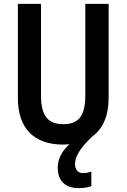

<svg xmlns="http://www.w3.org/2000/svg" viewBox="-20 -734 651 988"><path d="M366 110C366 76 386 34 454 -31C510 -71 539 -139 539 -229V-714H419V-243C419 -137 384 -95 306 -95C231 -95 191 -133 191 -242V-714H72V-229C72 -75 154 10 304 10C316 10 327 9 338 8C304 37 277 80 277 128C277 193 312 234 384 234C408 234 432 231 450 224V149C441 152 424 157 407 157C383 157 366 140 366 110Z"/></svg>

Font: Noto Sans Gurmukhi UI Condensed SemiBold
Style: Regular
Weight: 600
Width: 3
Designer: Jelle Bosma - Monotype Design Team
Foundry: Monotype Imaging Inc.
Version: Version 2.004